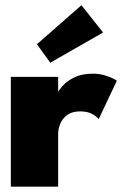

<svg xmlns="http://www.w3.org/2000/svg" viewBox="-20 -698 461 718"><path d="M197.5 0H20.5V-410.5H197.5V-350H195Q200 -361 215.2 -378Q230.5 -395 258.2 -408.8Q286 -422.5 327.5 -422.5Q355.5 -422.5 380.5 -413.5Q405.5 -404.5 417 -396L349 -252.5Q342.5 -262 324.5 -271.8Q306.5 -281.5 280 -281.5Q250 -281.5 231.8 -268.2Q213.5 -255 205.5 -235.5Q197.5 -216 197.5 -198ZM168 -463.5 118 -532.5 284.5 -678.5 365.5 -576.5Z"/></svg>

Font: League Spartan Thin ExtraBold
Style: Regular
Weight: 800
Version: Version 2.002